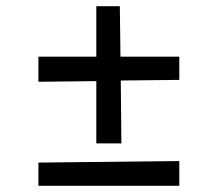

<svg xmlns="http://www.w3.org/2000/svg" viewBox="-20 -582 703 620"><path d="M104 -57 559 -62V18H104ZM104 -399H291V-562H367L369 -399H559V-324L370 -322L372 -119H291V-320L104 -318Z"/></svg>

Font: Andada Pro SemiBold
Style: Regular
Weight: 600
Designer: Carolina Giovagnoli
Foundry: Huerta Tipografica
Version: Version 3.005